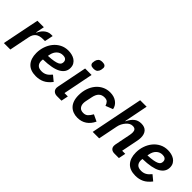

<svg xmlns="http://www.w3.org/2000/svg" viewBox="108 -1636 2540 2540"><g transform="rotate(45 1377.5 -366.5)"><path d="M21 0 126 -522H247L223 -402H229Q238 -423 252 -444Q266 -465 285.5 -482.5Q305 -500 329.5 -511Q354 -522 385 -522H412L387 -403H352Q284 -403 247.5 -374.5Q211 -346 199 -285L142 0Z M630 12Q524 12 470.5 -47Q417 -106 417 -211Q417 -274 437 -332.5Q457 -391 493.5 -436Q530 -481 581.5 -507.5Q633 -534 697 -534Q728 -534 760 -526.5Q792 -519 818 -502.5Q844 -486 861 -458Q878 -430 878 -390Q878 -308 797.5 -262Q717 -216 540 -212Q537 -192 537 -183Q537 -140 561 -114Q585 -88 639 -88Q678 -88 710 -105Q742 -122 776 -164L851 -102Q802 -39 748.5 -13.5Q695 12 630 12ZM689 -440Q639 -440 604 -407Q569 -374 558 -317L553 -292Q617 -295 657.5 -302.5Q698 -310 720.5 -321Q743 -332 751 -347Q759 -362 759 -381Q759 -399 752.5 -410.5Q746 -422 736 -428.5Q726 -435 713.5 -437.5Q701 -440 689 -440Z M1097 -598Q1064 -598 1049 -611Q1034 -624 1034 -645Q1034 -660 1039 -683Q1045 -708 1062.5 -726.5Q1080 -745 1123 -745Q1156 -745 1171 -732Q1186 -719 1186 -698Q1186 -683 1181 -660Q1175 -635 1157.5 -616.5Q1140 -598 1097 -598ZM1015 0Q977 0 954.5 -20.5Q932 -41 932 -75Q932 -85 935 -100L1019 -522H1140L1056 -99H1119L1099 0Z M1407 12Q1364 12 1327.5 -1.5Q1291 -15 1264 -42Q1237 -69 1222 -111Q1207 -153 1207 -210Q1207 -279 1227 -338.5Q1247 -398 1283 -441.5Q1319 -485 1369 -509.5Q1419 -534 1478 -534Q1551 -534 1600.5 -498Q1650 -462 1661 -403L1559 -363Q1548 -396 1530 -415Q1512 -434 1471 -434Q1373 -434 1350 -313L1332 -226Q1327 -203 1327 -183Q1327 -141 1349 -114.5Q1371 -88 1418 -88Q1457 -88 1481.5 -110.5Q1506 -133 1530 -176L1623 -132Q1589 -61 1534.5 -24.5Q1480 12 1407 12Z M1831 -740H1952L1886 -406H1891Q1920 -468 1960.5 -501Q2001 -534 2061 -534Q2124 -534 2156.5 -498Q2189 -462 2189 -396Q2189 -379 2186.5 -361.5Q2184 -344 2180 -324L2135 -99H2193L2173 0H2089Q2053 0 2032 -18.5Q2011 -37 2011 -71Q2011 -85 2014 -99L2057 -314Q2063 -342 2063 -369Q2063 -398 2049 -414.5Q2035 -431 2002 -431Q1976 -431 1954 -418.5Q1932 -406 1914 -385Q1894 -362 1879.5 -334Q1865 -306 1859 -275L1804 0H1683Z M2492 12Q2386 12 2332.5 -47Q2279 -106 2279 -211Q2279 -274 2299 -332.5Q2319 -391 2355.5 -436Q2392 -481 2443.5 -507.5Q2495 -534 2559 -534Q2590 -534 2622 -526.5Q2654 -519 2680 -502.5Q2706 -486 2723 -458Q2740 -430 2740 -390Q2740 -308 2659.5 -262Q2579 -216 2402 -212Q2399 -192 2399 -183Q2399 -140 2423 -114Q2447 -88 2501 -88Q2540 -88 2572 -105Q2604 -122 2638 -164L2713 -102Q2664 -39 2610.5 -13.5Q2557 12 2492 12ZM2551 -440Q2501 -440 2466 -407Q2431 -374 2420 -317L2415 -292Q2479 -295 2519.5 -302.5Q2560 -310 2582.5 -321Q2605 -332 2613 -347Q2621 -362 2621 -381Q2621 -399 2614.5 -410.5Q2608 -422 2598 -428.5Q2588 -435 2575.5 -437.5Q2563 -440 2551 -440Z"/></g></svg>

Font: IBM Plex Sans SmBld
Style: Italic
Weight: 600
Italic angle: -11°
Designer: Mike Abbink, Paul van der Laan, Pieter van Rosmalen
Foundry: Bold Monday
Version: Version 3.005